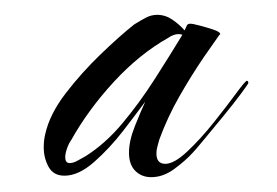

<svg xmlns="http://www.w3.org/2000/svg" viewBox="-20 -521 373 259"><path d="M184 -282Q171 -282 162.5 -290.5Q154 -299 154 -315Q154 -331 162 -351Q170 -371 176 -384Q165 -369 146.5 -345Q128 -321 107 -302.5Q86 -284 67 -284Q52 -284 45.5 -296Q39 -308 39 -322Q39 -327 39.5 -331.5Q40 -336 41 -340Q47 -367 68.5 -395Q90 -423 116 -448Q142 -473 161 -488Q169 -493 176.5 -497Q184 -501 192 -501Q203 -501 212.5 -494.5Q222 -488 229 -480Q231 -484 232 -486.5Q233 -489 237 -489Q240 -489 249.5 -486.5Q259 -484 268 -481Q277 -478 277 -475Q277 -474 276 -474L255 -444Q238 -419 222 -391Q206 -363 195 -333Q194 -329 192.5 -324Q191 -319 191 -314Q191 -300 203 -300Q215 -300 233 -317Q251 -334 268.5 -356Q286 -378 298.5 -395Q311 -412 313 -412Q315 -412 315 -409Q315 -408 305 -394.5Q295 -381 281 -364Q267 -347 255 -332.5Q243 -318 240 -315Q230 -304 215 -293Q200 -282 184 -282ZM74 -301Q79 -301 85 -304.5Q91 -308 95 -310Q122 -327 145 -354.5Q168 -382 188.5 -414Q209 -446 226 -474Q224 -475 221 -475Q214 -475 207 -470Q168 -448 133.5 -410.5Q99 -373 76 -332Q73 -328 70.5 -321Q68 -314 68 -309Q68 -301 74 -301Z"/></svg>

Font: Caramel
Style: Regular
Weight: 400
Designer: Robert E. Leuschke
Foundry: Robert E. Leuschke
Version: Version 1.010